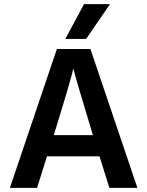

<svg xmlns="http://www.w3.org/2000/svg" viewBox="-20 -912 714 932"><path d="M398 -723H297L388 -892H514ZM160 0H28L256 -674H419L647 0H511L463 -153H208ZM336 -580Q328 -537 241 -256H431Q348 -529 336 -580Z"/></svg>

Font: Hind Mysuru SemiBold
Style: Regular
Weight: 600
Designer: Manushi Parikh, Hitesh Malaviya
Foundry: Indian Type Foundry
Version: Version 0.703;PS 1.0;hotconv 1.0.86;makeotf.lib2.5.63406